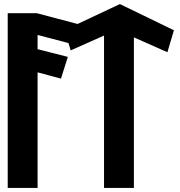

<svg xmlns="http://www.w3.org/2000/svg" viewBox="-20 -925 887 945"><path d="M639 -741 804 -668 836 -776 570 -905 568 -904C550 -896 362 -807 362 -807L161 -860H18V0H165V-569L280 -538L314 -645L165 -683V-753L317 -713L328 -677L492 -750V0H639Z"/></svg>

Font: Ny Stormning
Style: Hf
Weight: 700
Designer: Robert Jablonski, Mew Too
Foundry: Cannot Into Space Fonts
Version: Version 0.90